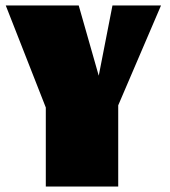

<svg xmlns="http://www.w3.org/2000/svg" viewBox="-20 -680 619 700"><path d="M411 -296V0H147V-288L1 -660H267L340 -404L390 -660H567Z"/></svg>

Font: Sansita Black
Style: Regular
Weight: 900
Designer: Pablo Cosgaya
Foundry: Omnibus-Type
Version: Version 1.006; ttfautohint (v1.5)